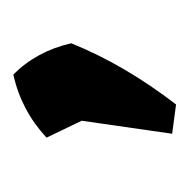

<svg xmlns="http://www.w3.org/2000/svg" viewBox="-18 -170 290 295"><g transform="rotate(-90 127.5 -22.0)"><path d="M70 97 90 -42 64 -96Q106 -135 161 -147Q197 -111 209 -58Q192 -16 168.5 24Q145 64 115 103Z"/></g></svg>

Font: Piazzolla SemiBold
Style: Regular
Weight: 600
Designer: Juan Pablo del Peral
Foundry: Huerta Tipografica
Version: Version 1.330